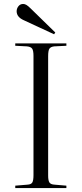

<svg xmlns="http://www.w3.org/2000/svg" viewBox="-20 -949 412 969"><path d="M57 0V-12L118 -17Q137 -18 143 -28Q149 -38 149 -65V-667Q149 -693 142.5 -703Q136 -713 116 -715L57 -718V-730H315V-718L254 -715Q236 -713 229.5 -703.5Q223 -694 223 -665V-63Q223 -38 229.5 -28Q236 -18 256 -17L315 -12V0ZM253 -776 100 -847Q64 -863 64 -892Q64 -906 73 -917.5Q82 -929 97 -929Q105 -929 113.5 -924Q122 -919 135 -906L259 -785Z"/></svg>

Font: Literata 72pt Light
Style: Regular
Weight: 300
Designer: Latin by Veronika Burian and Jose Scaglione. Greek by Irene Vlachou. Cyrillic by Vera Evstafieva.
Foundry: TypeTogether
Version: Version 3.002